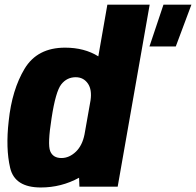

<svg xmlns="http://www.w3.org/2000/svg" viewBox="-20 -805 846 828"><path d="M322.5 0 321 -38.5Q244.5 3.5 156 3.5Q43.5 3.5 23.8 -81Q4 -165.5 17.5 -283Q31.5 -418 86.2 -508.8Q141 -599.5 260.5 -599.5Q344 -599.5 404 -562L443 -785H625.5L487.5 0ZM344.5 -225.5 370.5 -372.5Q377 -418 359.5 -444Q340.5 -472 306.5 -472Q268.5 -472 244.2 -441.2Q220 -410.5 202.5 -296Q184.5 -183 196.5 -153.2Q208.5 -123.5 245 -123.5Q279 -123.5 308 -151.5Q335 -178 344.5 -225.5ZM624.5 -604.5 685 -785H805.5L738 -604.5Z"/></svg>

Font: Anybody ExtraBold
Style: Italic
Weight: 800
Italic angle: -10°
Designer: Tyler Finck
Foundry: Etcetera Type Company
Version: Version 1.010; ttfautohint (v1.8.3) -l 8 -r 50 -G 200 -x 14 